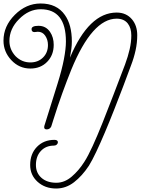

<svg xmlns="http://www.w3.org/2000/svg" viewBox="-39 -736 807 1101"><path d="M283 345Q219 345 176.5 306.5Q134 268 134 210Q134 146 173 106Q212 66 273 66Q293 66 293 80Q293 87 286.5 93Q280 99 270 99Q224 99 195.5 129.5Q167 160 167 210Q167 256 199 284Q231 312 284 312Q331 312 372 277Q413 242 444 193Q466 159 492.5 101Q519 43 549 -32Q579 -107 611.5 -192Q644 -277 678 -366Q695 -412 704.5 -453.5Q714 -495 714 -533Q714 -575 694 -601Q672 -629 630 -629Q490 -629 370 -337Q345 -275 318.5 -202Q292 -129 266 -46L255 -11Q247 6 229 6Q211 6 215 -13L291 -256Q316 -336 327.5 -396.5Q339 -457 339 -498Q339 -683 194 -683Q126 -683 70 -626Q15 -571 15 -501Q15 -452 50 -414Q86 -378 135 -378Q179 -378 207.5 -406Q236 -434 236 -478Q236 -508 220.5 -531Q205 -554 178 -554Q175 -554 168.5 -553Q162 -552 159 -552Q142 -552 142 -569Q142 -588 182 -588Q224 -588 248 -553Q269 -522 269 -479Q269 -420 231.5 -381.5Q194 -343 135 -343Q71 -343 26 -391Q-19 -439 -19 -503Q-19 -586 46 -651Q111 -716 194 -716Q287 -716 333 -650Q373 -594 373 -498Q373 -477 370 -454Q367 -431 362 -405Q471 -664 630 -664Q685 -664 718 -625Q748 -589 748 -534Q748 -491 738.5 -447.5Q729 -404 712 -360Q692 -305 667 -239.5Q642 -174 615.5 -106.5Q589 -39 562.5 23.5Q536 86 512.5 135.5Q489 185 471 214Q432 273 385.5 309Q339 345 283 345Z"/></svg>

Font: Send Flowers
Style: Regular
Weight: 400
Designer: Robert E. Leuschke
Foundry: Robert E. Leuschke
Version: Version 1.010; ttfautohint (v1.8.4.7-5d5b)